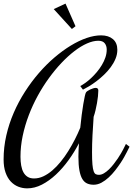

<svg xmlns="http://www.w3.org/2000/svg" viewBox="-35 -1015 735 1060"><path d="M473.1 -174.8Q473.1 -131.8 475.3 -106.9Q477.5 -82 482.2 -69.3Q486.8 -56.6 494.1 -53.2Q501.5 -49.8 511.2 -49.8Q524.4 -49.8 538.6 -58.1Q552.7 -66.4 566.4 -79.6Q580.1 -92.8 592.5 -108.9Q605 -125 615.5 -140.4Q626 -155.8 633.5 -169.2Q641.1 -182.6 645 -189.9L660.2 -220.2L680.2 -205.1L665 -174.8Q661.1 -167.5 652.3 -151.1Q643.6 -134.8 630.4 -115Q617.2 -95.2 600.6 -74Q584 -52.7 564.9 -35.2Q545.9 -17.6 524.9 -6.3Q503.9 4.9 481.9 4.9Q461.9 4.9 446.3 -2Q430.7 -8.8 419.9 -26.1Q409.2 -43.5 403.6 -73.5Q397.9 -103.5 397.9 -149.9Q397.9 -168 398.7 -184.3Q399.4 -200.7 400.9 -224.1Q376 -175.8 343.5 -130.9Q311 -85.9 273.9 -51.3Q236.8 -16.6 196.5 4.2Q156.2 24.9 115.2 24.9Q89.4 24.9 65.9 15.6Q42.5 6.3 24.4 -12.9Q6.3 -32.2 -4.4 -62.5Q-15.1 -92.8 -15.1 -134.8Q-15.1 -202.1 -0.2 -267.1Q14.6 -332 41 -392.8Q67.4 -453.6 103 -509Q138.7 -564.5 179.7 -611.8Q220.7 -659.2 265.6 -697.5Q310.5 -735.8 355.5 -763.2Q400.4 -790.5 443.1 -805.2Q485.8 -819.8 522.9 -819.8Q564 -819.8 588.4 -799.1Q612.8 -778.3 612.8 -740.2Q612.8 -714.8 602.8 -690.7Q592.8 -666.5 576.4 -644.3Q560.1 -622.1 539.3 -602.3Q518.6 -582.5 497.6 -566.7Q476.6 -550.8 456.8 -538.8Q437 -526.9 422.9 -520L408.2 -540Q420.4 -546.4 436.3 -557.6Q452.1 -568.8 468.3 -584Q484.4 -599.1 499.8 -617.4Q515.1 -635.7 527.3 -656Q539.6 -676.3 546.9 -698Q554.2 -719.7 554.2 -741.2Q554.2 -762.2 543.2 -776.1Q532.2 -790 507.8 -790Q479 -790 445.3 -775.1Q411.6 -760.3 376 -732.9Q340.3 -705.6 304.4 -667.7Q268.6 -629.9 235.4 -584.2Q202.1 -538.6 173.6 -486.6Q145 -434.6 123.8 -378.7Q102.5 -322.8 90.3 -264.9Q78.1 -207 78.1 -149.9Q78.1 -123.5 82 -101.3Q85.9 -79.1 94.7 -63.2Q103.5 -47.4 117.7 -38.6Q131.8 -29.8 152.8 -29.8Q179.2 -29.8 204.6 -41.7Q230 -53.7 253.9 -74.2Q277.8 -94.7 300 -122.1Q322.3 -149.4 341.8 -180.7Q361.3 -211.9 378.2 -244.9Q395 -277.8 408.2 -310.1Q411.6 -346.7 416 -380.1Q420.4 -413.6 424.8 -439.9Q429.2 -466.3 433.1 -483.6Q437 -501 439.9 -504.9Q441.9 -508.3 448.2 -512.7Q454.6 -517.1 462.6 -520.8Q470.7 -524.4 479 -527.1Q487.3 -529.8 493.2 -529.8Q507.8 -529.8 507.8 -515.1Q507.8 -501.5 505.9 -483.4Q503.9 -465.3 500.5 -445.8Q497.1 -426.3 492.4 -406.5Q487.8 -386.7 481.9 -370.1Q478 -316.9 475.6 -267.8Q473.1 -218.8 473.1 -174.8ZM361.8 -855 261.7 -964.8 326.7 -995.1 381.8 -870.1Z"/></svg>

Font: Rochester
Style: Regular
Weight: 400
Version: Version 1.006